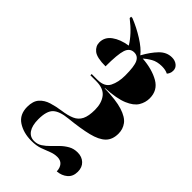

<svg xmlns="http://www.w3.org/2000/svg" viewBox="-268 -749 1061 1061"><g transform="rotate(45 262.0 -219.0)"><path d="M404 229Q403 202 389.5 186Q376 170 350 170Q326 170 302.5 179.5Q279 189 251.5 199Q224 209 185 209Q123 209 79.5 180.5Q36 152 36 92Q36 47 57.5 23Q79 -1 113.5 -11.5Q148 -22 184 -27Q229 -33 257.5 -45.5Q286 -58 299.5 -85Q313 -112 313 -161Q313 -213 288 -245.5Q263 -278 205 -278H160V-288H205Q260 -288 278.5 -324.5Q297 -361 297 -413Q297 -484 284 -511.5Q271 -539 242 -539Q208 -539 196 -502.5Q184 -466 184 -372Q116 -372 91 -392Q66 -412 66 -442Q66 -483 101.5 -509Q137 -535 194 -544Q177 -572 151.5 -599.5Q126 -627 90 -655V-666H100Q153 -645 203 -613.5Q253 -582 277 -551Q305 -602 336.5 -634.5Q368 -667 409 -667Q433 -667 449.5 -654Q466 -641 466 -620Q466 -607 461.5 -597.5Q457 -588 452 -583Q433 -593 405 -593Q367 -593 341 -578Q315 -563 299 -548Q378 -542 430 -512Q482 -482 482 -420Q482 -387 464.5 -358Q447 -329 400.5 -309.5Q354 -290 267 -285V-283Q358 -281 408 -265Q458 -249 478 -222Q498 -195 498 -160Q498 -113 471 -86.5Q444 -60 387.5 -46Q331 -32 243 -23Q181 -17 154.5 7.5Q128 32 128 97Q128 146 146 172.5Q164 199 197 199Q222 199 242 186Q262 173 280 154.5Q298 136 317 117.5Q336 99 359 86Q382 73 412 73Q445 73 466.5 93Q488 113 488 148Q488 185 464 205.5Q440 226 404 229Z"/></g></svg>

Font: Noto Serif Display SemiCondensed Black
Style: Regular
Weight: 900
Width: 4
Designer: Monotype Design Team
Foundry: Monotype Imaging Inc.
Version: Version 2.009